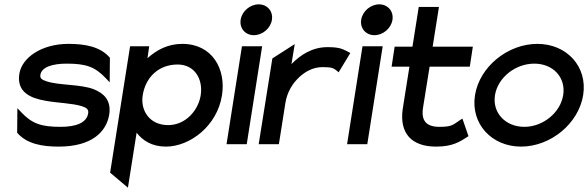

<svg xmlns="http://www.w3.org/2000/svg" viewBox="-20 -664 2708 884"><path d="M69 -324C56 -239 121 -212 190 -200C243 -190 313 -189 357 -175C378 -168 389 -161 386 -142C379 -99 331 -80 259 -80C171 -80 128 -94 78 -147L60 -166L59 -53C103 -1 175 11 250 11C403 11 470 -57 483 -137C493 -203 457 -235 412 -253C351 -277 252 -270 193 -290C173 -297 163 -303 166 -320C172 -355 221 -371 287 -371C375 -371 417 -357 467 -304L485 -285L486 -398C442 -450 370 -462 295 -462C173 -462 81 -400 69 -324Z M487 131 569 200 609 -53C637 -17 679 11 744 11C854 11 980 -84 1002 -225C1021 -343 960 -462 819 -462C753 -462 701 -434 659 -396L667 -451H579ZM637 -225C650 -308 710 -367 798 -367C875 -367 916 -301 904 -225C893 -156 835 -88 754 -88C668 -88 626 -156 637 -225Z M1088 -573C1082 -533 1110 -502 1149 -502C1188 -502 1226 -533 1232 -573C1238 -613 1210 -644 1171 -644C1132 -644 1094 -613 1088 -573ZM1023 0H1116L1187 -451H1094Z M1171 0H1264L1294 -190C1302 -241 1328 -281 1358 -309C1385 -334 1421 -355 1465 -355C1509 -355 1516 -350 1531 -338L1539 -331L1593 -420C1562 -435 1553 -447 1488 -447C1419 -447 1365 -413 1322 -369L1337 -461L1234 -395Z M1643 -573C1637 -533 1665 -502 1704 -502C1743 -502 1781 -533 1787 -573C1793 -613 1765 -644 1726 -644C1687 -644 1649 -613 1643 -573ZM1578 0H1671L1742 -451H1649Z M1783 -357H1865L1834 -161C1819 -52 1873 11 1988 11C2064 11 2097 -11 2137 -37L2109 -118L2098 -111C2065 -89 2061 -80 2003 -80C1941 -80 1918 -110 1928 -170L1958 -357H2143L2157 -449H1972L2001 -632H1908L1879 -449H1797Z M2167 -226C2146 -95 2243 11 2379 11C2515 11 2644 -95 2665 -226C2686 -357 2590 -462 2454 -462C2318 -462 2188 -357 2167 -226ZM2259 -226C2272 -307 2353 -371 2440 -371C2527 -371 2586 -307 2573 -226C2560 -145 2480 -80 2394 -80C2307 -80 2246 -145 2259 -226Z"/></svg>

Font: Charger Sport
Style: BdObl
Weight: 700
Designer: Jasper
Foundry: Cannot Into Space Fonts
Version: Version 1.1